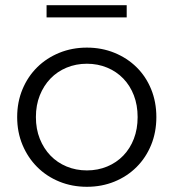

<svg xmlns="http://www.w3.org/2000/svg" viewBox="-20 -713 667 738"><path d="M46 -263Q46 -321 66.5 -370Q87 -419 123 -454.5Q159 -490 208 -510Q257 -530 314 -530Q371 -530 420 -510Q469 -490 505 -454.5Q541 -419 561 -370Q581 -321 581 -263Q581 -205 561 -156Q541 -107 505 -71Q469 -35 420 -15Q371 5 314 5Q257 5 208 -15Q159 -35 123 -71Q87 -107 66.5 -156Q46 -205 46 -263ZM509 -263Q509 -309 494.5 -346.5Q480 -384 454 -411Q428 -438 392 -453Q356 -468 314 -468Q272 -468 236 -453Q200 -438 174 -411Q148 -384 133 -346.5Q118 -309 118 -263Q118 -217 133 -179.5Q148 -142 174 -115Q200 -88 236 -73Q272 -58 314 -58Q356 -58 392 -73Q428 -88 454 -115Q480 -142 494.5 -179.5Q509 -217 509 -263ZM159 -693H467V-646H159Z"/></svg>

Font: CMG Sans
Style: Regular
Weight: 400
Designer: Julieta Ulanovsky
Foundry: Julieta Ulanovsky
Version: Version 7.200